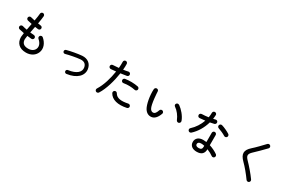

<svg xmlns="http://www.w3.org/2000/svg" viewBox="156 -2280 5687 3811"><g transform="rotate(30 3000.0 -374.5)"><path d="M550 45C664 45 752 -13 786 -104C821 -198 785 -304 690 -386C671 -402 643 -400 626 -381C610 -362 612 -334 631 -317C698 -260 723 -194 701 -135C681 -81 626 -45 550 -45C449 -45 400 -90 400 -177C400 -193 404 -221 410 -257C445 -252 479 -249 509 -247C534 -246 555 -265 557 -290C558 -315 539 -336 514 -337C489 -339 459 -341 426 -345C435 -390 444 -440 454 -489C481 -485 506 -481 527 -479C552 -476 574 -493 577 -518C580 -543 563 -566 538 -568C520 -570 496 -573 471 -578C484 -652 495 -719 497 -758C498 -783 479 -805 454 -806C430 -807 408 -788 407 -763C405 -727 395 -665 382 -594C347 -601 313 -609 291 -615C267 -622 242 -608 236 -584C229 -560 243 -535 267 -528C292 -521 328 -513 366 -505C357 -455 347 -405 339 -358C300 -365 263 -373 237 -381C213 -388 188 -374 180 -351C173 -327 186 -301 210 -294C241 -286 281 -277 323 -270C316 -227 312 -194 312 -177C312 -41 395 45 550 45Z M1458 9C1686 -21 1801 -145 1781 -285C1764 -402 1676 -469 1552 -460C1460 -453 1301 -424 1215 -400C1194 -394 1181 -371 1187 -350C1193 -328 1215 -315 1237 -321C1319 -344 1471 -374 1558 -381C1642 -387 1691 -350 1702 -274C1716 -181 1637 -97 1447 -72C1425 -70 1409 -49 1412 -27C1415 -4 1435 12 1458 9Z M2142 18C2163 31 2191 25 2205 4C2295 -137 2354 -355 2381 -537C2434 -544 2484 -551 2521 -558C2546 -563 2561 -587 2556 -612C2551 -636 2527 -653 2503 -647C2473 -639 2434 -633 2392 -627C2397 -679 2399 -725 2397 -762C2396 -787 2375 -807 2350 -805C2325 -804 2306 -783 2307 -758C2309 -718 2307 -669 2302 -615C2252 -610 2205 -607 2168 -605C2143 -604 2124 -582 2126 -557C2127 -533 2150 -513 2175 -515C2210 -517 2249 -521 2290 -526C2265 -363 2213 -176 2129 -45C2115 -24 2121 4 2142 18ZM2439 -115C2500 -3 2647 34 2837 -7C2861 -12 2877 -36 2872 -60C2866 -85 2842 -100 2818 -95C2677 -65 2566 -71 2518 -159C2506 -181 2478 -189 2457 -177C2435 -165 2427 -137 2439 -115ZM2480 -435C2485 -410 2508 -394 2533 -399C2613 -414 2715 -412 2789 -395C2814 -389 2838 -404 2844 -428C2850 -452 2835 -478 2811 -483C2720 -502 2610 -503 2516 -488C2491 -484 2475 -459 2480 -435Z M3347 -94C3408 -101 3463 -148 3503 -259C3511 -282 3497 -308 3474 -316C3450 -324 3425 -311 3417 -287C3394 -219 3370 -188 3335 -186C3306 -184 3281 -199 3263 -229C3216 -305 3203 -591 3203 -591C3205 -616 3186 -637 3161 -639C3136 -640 3115 -621 3113 -596C3104 -445 3139 -262 3187 -181C3229 -113 3284 -87 3347 -94ZM3643 -571C3626 -553 3628 -522 3649 -508C3722 -459 3784 -377 3817 -294C3826 -270 3852 -257 3876 -265C3901 -274 3913 -301 3905 -325C3872 -422 3779 -526 3709 -574C3686 -589 3662 -592 3643 -571Z M4468 55C4576 55 4630 6 4632 -96C4686 -75 4736 -48 4772 -21C4792 -6 4821 -11 4835 -31C4850 -52 4845 -80 4825 -95C4774 -132 4705 -166 4632 -189V-422C4632 -446 4612 -467 4587 -467C4562 -467 4542 -446 4542 -422V-210C4517 -213 4493 -215 4469 -215C4370 -215 4306 -163 4306 -79C4306 12 4377 55 4468 55ZM4128 -224C4145 -206 4173 -207 4191 -223C4290 -313 4366 -439 4406 -581C4439 -587 4470 -593 4497 -600C4521 -605 4537 -630 4532 -655C4526 -683 4500 -694 4475 -687L4427 -675C4431 -705 4435 -735 4436 -766C4438 -791 4416 -811 4391 -811C4366 -811 4346 -791 4346 -766C4346 -731 4343 -695 4336 -658C4284 -651 4231 -645 4189 -645C4159 -644 4140 -627 4139 -602C4139 -573 4158 -552 4187 -554C4224 -556 4267 -561 4311 -566C4275 -463 4212 -363 4128 -288C4109 -271 4110 -242 4128 -224ZM4394 -79C4394 -109 4414 -133 4468 -133C4491 -133 4516 -130 4542 -124V-102C4542 -54 4523 -29 4468 -29C4414 -29 4394 -50 4394 -79ZM4588 -622C4582 -597 4597 -574 4621 -567C4666 -553 4746 -517 4786 -491C4807 -477 4834 -482 4849 -503C4863 -524 4857 -552 4837 -566C4794 -595 4700 -640 4643 -655C4619 -661 4594 -646 4588 -622Z M5671 54C5692 39 5696 11 5682 -9C5615 -104 5507 -228 5437 -299C5364 -373 5363 -414 5440 -487C5500 -543 5603 -644 5674 -719C5691 -737 5690 -766 5672 -783C5654 -800 5625 -799 5608 -781C5545 -713 5439 -603 5380 -552C5257 -444 5256 -353 5375 -236C5445 -168 5540 -53 5608 43C5623 63 5651 68 5671 54Z"/></g></svg>

Font: 寒蝉半圆体
Style: Regular
Weight: 400
Designer: Yoshimichi Ohira & Warren
Foundry: ChillType
Version: Version 1.800;Glyphs 3.1.1 (3135)